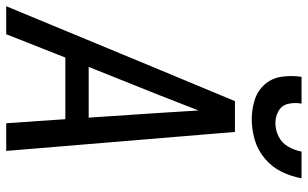

<svg xmlns="http://www.w3.org/2000/svg" viewBox="-207 -783 989 617"><g transform="rotate(90 287.5 -474.5)"><path d="M-1 0H89L164 -190H362L375 0H464L403 -735H304L202 -490ZM194 -265 284 -490Q296 -522 309 -554Q322 -586 334 -618Q336 -586 338 -554Q340 -522 342 -490L357 -265ZM362 -789Q395 -789 428 -798.5Q461 -808 488.5 -831Q516 -854 531 -885Q546 -916 552 -949H466Q462 -927 450.5 -906.5Q439 -886 418 -875.5Q397 -865 375 -865Q353 -865 335 -875.5Q317 -886 312.5 -907Q308 -928 312 -949H226Q221 -917 225.5 -885.5Q230 -854 250 -831Q270 -808 300 -798.5Q330 -789 362 -789Z"/></g></svg>

Font: Iosevka Sparkle Oblique
Style: Regular
Weight: 400
Italic angle: -9°
Designer: Belleve Invis
Foundry: Belleve Invis
Version: Version 4.5.0; ttfautohint (v1.8.3)